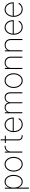

<svg xmlns="http://www.w3.org/2000/svg" viewBox="2441 -3138 896 5818"><g transform="rotate(-90 2889.0 -229.0)"><path d="M80.1 -530.3H111.3V-403.3H115.2Q136.7 -464.4 182.1 -501.2Q227.5 -538.1 291 -538.1Q353.5 -538.1 400.6 -502.7Q447.8 -467.3 473.4 -405Q499 -342.8 499 -263.7Q499 -185.1 473.1 -122.6Q447.3 -60.1 400.1 -24.7Q353 10.7 291 10.7Q227.5 10.7 181.6 -26.1Q135.7 -63 115.2 -125H112.3V199.2H80.1ZM289.1 -19.5Q342.8 -19.5 383.3 -51.3Q423.8 -83 445.3 -138.7Q466.8 -194.3 466.8 -263.7Q466.8 -333.5 445.3 -388.9Q423.8 -444.3 383.5 -476.1Q343.3 -507.8 289.1 -507.8Q234.9 -507.8 194.8 -476.3Q154.8 -444.8 133.5 -389.2Q112.3 -333.5 112.3 -263.7Q112.3 -193.8 133.8 -138.2Q155.3 -82.5 195.3 -51Q235.4 -19.5 289.1 -19.5Z M598.6 -263.7Q598.6 -341.8 627.4 -404.3Q656.2 -466.8 707.3 -502.4Q758.3 -538.1 821.3 -538.1Q884.3 -538.1 935.5 -502.4Q986.8 -466.8 1015.9 -404.1Q1044.9 -341.3 1044.9 -263.7Q1044.9 -185.5 1015.9 -123Q986.8 -60.5 935.5 -24.9Q884.3 10.7 821.3 10.7Q758.3 10.7 707.3 -24.9Q656.2 -60.5 627.4 -123Q598.6 -185.5 598.6 -263.7ZM1012.7 -263.7Q1012.7 -332 988 -387.7Q963.4 -443.4 919.7 -475.6Q876 -507.8 821.3 -507.8Q766.6 -507.8 722.9 -475.6Q679.2 -443.4 654.5 -387.7Q629.9 -332 629.9 -263.7Q629.9 -195.3 654.5 -139.6Q679.2 -84 722.9 -51.8Q766.6 -19.5 821.3 -19.5Q876.5 -19.5 920.2 -51.8Q963.9 -84 988.3 -139.6Q1012.7 -195.3 1012.7 -263.7Z M1173.8 -530.3H1205.1V-446.3H1209Q1226.6 -487.8 1268.6 -512.5Q1310.5 -537.1 1364.3 -537.1H1379.9V-505.9H1363.3Q1317.9 -505.9 1282 -486.3Q1246.1 -466.8 1226.1 -431.9Q1206.1 -397 1206.1 -352.5V0H1173.8Z M1686.5 -501H1575.2V-118.2Q1575.2 -87.9 1588.1 -66.2Q1601.1 -44.4 1622.8 -33Q1644.5 -21.5 1669.9 -21.5L1702.1 -22.5V7.8Q1695.3 8.8 1668.9 8.8Q1635.3 8.8 1606.7 -6.1Q1578.1 -21 1561 -49.3Q1543.9 -77.6 1543.9 -115.2V-501H1465.8V-530.3H1543.9V-657.2H1575.2V-530.3H1686.5Z M1794.4 -263.7Q1794.4 -341.3 1823.5 -404.1Q1852.5 -466.8 1903.3 -502.4Q1954.1 -538.1 2017.1 -538.1Q2077.1 -538.1 2127.2 -505.4Q2177.2 -472.7 2206.5 -414.8Q2235.8 -356.9 2235.8 -285.2V-260.7H1825.7Q1826.2 -192.9 1850.6 -137.9Q1875 -83 1920.7 -51.3Q1966.3 -19.5 2027.8 -19.5Q2070.3 -19.5 2102.8 -34.4Q2135.3 -49.3 2155.8 -70.1Q2176.3 -90.8 2187 -111.3H2221.2Q2210 -80.6 2183.6 -52.7Q2157.2 -24.9 2117.2 -7.1Q2077.1 10.7 2027.8 10.7Q1958.5 10.7 1905.5 -24.9Q1852.5 -60.5 1823.5 -123Q1794.4 -185.5 1794.4 -263.7ZM2203.6 -291Q2203.6 -350.6 2178.7 -400.4Q2153.8 -450.2 2111.1 -479Q2068.4 -507.8 2017.1 -507.8Q1966.3 -507.8 1924.1 -479.5Q1881.8 -451.2 1855.7 -401.6Q1829.6 -352.1 1826.2 -291Z M2365.7 -530.3H2397V-451.2H2400.9Q2415.5 -490.7 2453.4 -513.9Q2491.2 -537.1 2543.5 -537.1Q2600.6 -537.1 2636.7 -509.3Q2672.9 -481.4 2688 -430.7H2690.9Q2705.1 -480.5 2745.4 -508.8Q2785.6 -537.1 2845.2 -537.1Q2921.9 -537.1 2962.2 -488.5Q3002.4 -439.9 3002.4 -356.4V0H2970.2V-355.5Q2970.2 -426.8 2937.7 -466.8Q2905.3 -506.8 2840.3 -506.8Q2795.9 -506.8 2764.2 -487.5Q2732.4 -468.3 2716.1 -433.8Q2699.7 -399.4 2699.7 -354.5V0H2668.5V-357.4Q2668.5 -426.8 2635.7 -466.8Q2603 -506.8 2538.6 -506.8Q2495.1 -506.8 2463.4 -487.3Q2431.6 -467.8 2414.8 -432.6Q2397.9 -397.5 2397.9 -352.5V0H2365.7Z M3132.3 -263.7Q3132.3 -341.8 3161.1 -404.3Q3189.9 -466.8 3241 -502.4Q3292 -538.1 3355 -538.1Q3418 -538.1 3469.2 -502.4Q3520.5 -466.8 3549.6 -404.1Q3578.6 -341.3 3578.6 -263.7Q3578.6 -185.5 3549.6 -123Q3520.5 -60.5 3469.2 -24.9Q3418 10.7 3355 10.7Q3292 10.7 3241 -24.9Q3189.9 -60.5 3161.1 -123Q3132.3 -185.5 3132.3 -263.7ZM3546.4 -263.7Q3546.4 -332 3521.7 -387.7Q3497.1 -443.4 3453.4 -475.6Q3409.7 -507.8 3355 -507.8Q3300.3 -507.8 3256.6 -475.6Q3212.9 -443.4 3188.2 -387.7Q3163.6 -332 3163.6 -263.7Q3163.6 -195.3 3188.2 -139.6Q3212.9 -84 3256.6 -51.8Q3300.3 -19.5 3355 -19.5Q3410.2 -19.5 3453.9 -51.8Q3497.6 -84 3522 -139.6Q3546.4 -195.3 3546.4 -263.7Z M3739.7 0H3707.5V-530.3H3738.8V-446.3H3742.7Q3761.2 -487.8 3803.5 -512.5Q3845.7 -537.1 3900.9 -537.1Q3953.6 -537.1 3994.6 -514.2Q4035.6 -491.2 4058.6 -449.5Q4081.5 -407.7 4081.5 -353.5V0H4049.3V-352.5Q4049.3 -397.9 4030.3 -433.1Q4011.2 -468.3 3976.6 -487.5Q3941.9 -506.8 3897 -506.8Q3851.6 -506.8 3815.7 -487.1Q3779.8 -467.3 3759.8 -431.9Q3739.7 -396.5 3739.7 -350.6Z M4273.9 0H4241.7V-530.3H4272.9V-446.3H4276.9Q4295.4 -487.8 4337.6 -512.5Q4379.9 -537.1 4435.1 -537.1Q4487.8 -537.1 4528.8 -514.2Q4569.8 -491.2 4592.8 -449.5Q4615.7 -407.7 4615.7 -353.5V0H4583.5V-352.5Q4583.5 -397.9 4564.5 -433.1Q4545.4 -468.3 4510.7 -487.5Q4476.1 -506.8 4431.2 -506.8Q4385.7 -506.8 4349.9 -487.1Q4314 -467.3 4293.9 -431.9Q4273.9 -396.5 4273.9 -350.6Z M4745.6 -263.7Q4745.6 -341.3 4774.7 -404.1Q4803.7 -466.8 4854.5 -502.4Q4905.3 -538.1 4968.3 -538.1Q5028.3 -538.1 5078.4 -505.4Q5128.4 -472.7 5157.7 -414.8Q5187 -356.9 5187 -285.2V-260.7H4776.9Q4777.3 -192.9 4801.8 -137.9Q4826.2 -83 4871.8 -51.3Q4917.5 -19.5 4979 -19.5Q5021.5 -19.5 5054 -34.4Q5086.4 -49.3 5106.9 -70.1Q5127.4 -90.8 5138.2 -111.3H5172.4Q5161.1 -80.6 5134.8 -52.7Q5108.4 -24.9 5068.4 -7.1Q5028.3 10.7 4979 10.7Q4909.7 10.7 4856.7 -24.9Q4803.7 -60.5 4774.7 -123Q4745.6 -185.5 4745.6 -263.7ZM5154.8 -291Q5154.8 -350.6 5129.9 -400.4Q5105 -450.2 5062.3 -479Q5019.5 -507.8 4968.3 -507.8Q4917.5 -507.8 4875.2 -479.5Q4833 -451.2 4806.9 -401.6Q4780.8 -352.1 4777.3 -291Z M5286.6 -263.7Q5286.6 -341.3 5315.7 -404.1Q5344.7 -466.8 5395.5 -502.4Q5446.3 -538.1 5509.3 -538.1Q5569.3 -538.1 5619.4 -505.4Q5669.4 -472.7 5698.7 -414.8Q5728 -356.9 5728 -285.2V-260.7H5317.9Q5318.4 -192.9 5342.8 -137.9Q5367.2 -83 5412.8 -51.3Q5458.5 -19.5 5520 -19.5Q5562.5 -19.5 5595 -34.4Q5627.4 -49.3 5647.9 -70.1Q5668.5 -90.8 5679.2 -111.3H5713.4Q5702.1 -80.6 5675.8 -52.7Q5649.4 -24.9 5609.4 -7.1Q5569.3 10.7 5520 10.7Q5450.7 10.7 5397.7 -24.9Q5344.7 -60.5 5315.7 -123Q5286.6 -185.5 5286.6 -263.7ZM5695.8 -291Q5695.8 -350.6 5670.9 -400.4Q5646 -450.2 5603.3 -479Q5560.5 -507.8 5509.3 -507.8Q5458.5 -507.8 5416.3 -479.5Q5374 -451.2 5347.9 -401.6Q5321.8 -352.1 5318.4 -291Z"/></g></svg>

Font: Pretendard Std Thin
Style: Regular
Weight: 100
Designer: Base glyphs from Inter by Rasmus Andersson; Hangeul glyphs from Noto Sans CJK(Source Han Sans) by Jang Soo-young and Kan
Foundry: Kil Hyung-jin
Version: Version 1.309